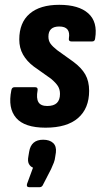

<svg xmlns="http://www.w3.org/2000/svg" viewBox="-20 -522 422 797"><path d="M169 8Q82 8 47 -32.5Q12 -73 27 -147Q29 -160 40 -160H126Q138 -160 136 -147Q130 -114 139.5 -98Q149 -82 176 -82Q203 -82 216 -94.5Q229 -107 229 -132Q229 -151 220.5 -164.5Q212 -178 192 -195L120 -246Q91 -268 75.5 -295.5Q60 -323 60 -358Q60 -428 103 -465Q146 -502 226 -502Q307 -502 346.5 -466.5Q386 -431 375 -363Q374 -350 363 -350H276Q264 -350 266 -363Q274 -412 226 -412Q181 -412 181 -370Q181 -353 189.5 -341Q198 -329 217 -314L284 -266Q318 -241 334 -213Q350 -185 350 -145Q350 -72 304 -32Q258 8 169 8ZM101 255Q89 255 92 242L117 174Q105 169 99.5 157.5Q94 146 98 126L101 108Q109 58 159 58Q186 58 200.5 71.5Q215 85 212 111L209 130Q208 141 203.5 153Q199 165 192 180L160 242Q155 255 145 255Z"/></svg>

Font: Sofia Sans Condensed ExtraBold
Style: Italic
Weight: 800
Italic angle: -9°
Version: Version 4.100